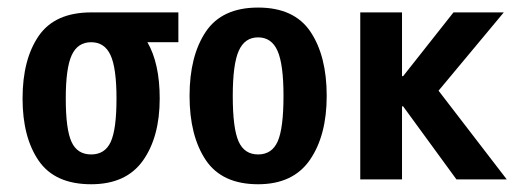

<svg xmlns="http://www.w3.org/2000/svg" viewBox="-20 -470 1352 503"><path d="M447.3 -359.4H366.2Q398.4 -303.7 398.4 -211.9Q398.4 -111.3 354.5 -49.3Q310.5 12.7 218.8 12.7Q124 12.7 81.5 -48.8Q39.1 -110.4 39.1 -211.9Q39.1 -314.5 81.5 -376Q124 -437.5 218.8 -437.5H447.3ZM285.2 -211.9Q285.2 -292 269.5 -325.7Q253.9 -359.4 218.8 -359.4Q183.6 -359.4 168 -325.7Q152.3 -292 152.3 -211.9Q152.3 -130.9 167.5 -98.1Q182.6 -65.4 218.8 -65.4Q254.9 -65.4 270 -98.1Q285.2 -130.9 285.2 -211.9Z M476.6 -218.8Q476.6 -323.2 519 -386.7Q561.5 -450.2 656.2 -450.2Q751 -450.2 793.5 -386.7Q835.9 -323.2 835.9 -218.8Q835.9 -115.2 792 -51.3Q748 12.7 656.2 12.7Q561.5 12.7 519 -50.8Q476.6 -114.3 476.6 -218.8ZM722.7 -218.8Q722.7 -301.8 707 -336.9Q691.4 -372.1 656.2 -372.1Q621.1 -372.1 605.5 -336.9Q589.8 -301.8 589.8 -218.8Q589.8 -133.8 605 -99.6Q620.1 -65.4 656.2 -65.4Q692.4 -65.4 707.5 -99.6Q722.7 -133.8 722.7 -218.8Z M1307.6 0H1175.8L1036.1 -191.4H1033.2V0H923.8V-437.5H1033.2V-270.5H1036.1L1168 -437.5H1299.8L1128.9 -232.4Z"/></svg>

Font: Sudo
Style: Bold
Weight: 700
Monospace: yes
Designer: Jens Kutilek
Foundry: Jens Kutilek
Version: Version 0.040